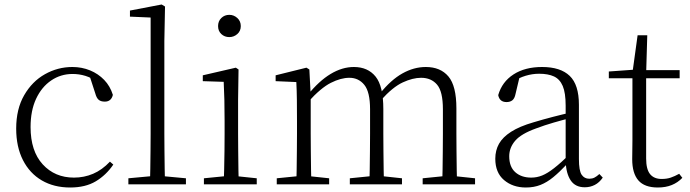

<svg xmlns="http://www.w3.org/2000/svg" viewBox="-20 -820 3071 854"><path d="M292 14Q220 14 166 -17.5Q112 -49 82 -108Q52 -167 52 -248Q52 -335 87.5 -396.5Q123 -458 180 -490Q237 -522 302 -522Q344 -522 380.5 -507Q417 -492 443.5 -464.5Q470 -437 482 -398Q475 -368 446 -368Q428 -368 418.5 -376.5Q409 -385 404 -404L376 -490L419 -452Q388 -474 360 -482.5Q332 -491 303 -491Q250 -491 207.5 -462Q165 -433 140.5 -380.5Q116 -328 116 -255Q116 -148 170 -89Q224 -30 309 -30Q354 -30 394 -47Q434 -64 469 -101L484 -88Q452 -41 406 -13.5Q360 14 292 14Z M551 0V-27L670 -38H689L807 -27V0ZM647 0Q648 -30 648.5 -69Q649 -108 649.5 -149.5Q650 -191 650 -226V-742L558 -746V-773L699 -800L714 -791L711 -637V-226Q711 -191 711.5 -149.5Q712 -108 712.5 -69Q713 -30 714 0Z M887 0V-27L998 -38H1017L1122 -27V0ZM975 0Q976 -24 977 -64.5Q978 -105 978.5 -149Q979 -193 979 -226V-281Q979 -332 978 -375Q977 -418 975 -456L882 -459V-485L1029 -519L1041 -511L1039 -377V-226Q1039 -193 1039.5 -149Q1040 -105 1040.5 -64.5Q1041 -24 1042 0ZM1000 -655Q979 -655 964.5 -668.5Q950 -682 950 -704Q950 -726 964.5 -740Q979 -754 1000 -754Q1020 -754 1035.5 -740Q1051 -726 1051 -704Q1051 -682 1035.5 -668.5Q1020 -655 1000 -655Z M1211 0V-27L1321 -38H1341L1444 -27V0ZM1298 0Q1299 -24 1299.5 -64.5Q1300 -105 1300.5 -149Q1301 -193 1301 -226V-282Q1301 -333 1300.5 -375.5Q1300 -418 1298 -455L1206 -459V-485L1343 -519L1356 -511L1362 -396V-393V-226Q1362 -193 1362.5 -149Q1363 -105 1363.5 -64.5Q1364 -24 1365 0ZM1536 0V-27L1645 -38H1666L1768 -27V0ZM1623 0Q1624 -24 1624.5 -64Q1625 -104 1625.5 -148Q1626 -192 1626 -226V-334Q1626 -411 1600.5 -442.5Q1575 -474 1534 -474Q1496 -474 1451.5 -451.5Q1407 -429 1351 -367L1340 -398H1349Q1399 -460 1450.5 -491Q1502 -522 1554 -522Q1616 -522 1650.5 -479.5Q1685 -437 1685 -335V-226Q1685 -192 1685.5 -148Q1686 -104 1686.5 -64Q1687 -24 1688 0ZM1860 0V-27L1969 -38H1989L2093 -27V0ZM1946 0Q1948 -24 1948.5 -64Q1949 -104 1949.5 -148Q1950 -192 1950 -226V-334Q1950 -413 1924 -443.5Q1898 -474 1853 -474Q1816 -474 1771.5 -453.5Q1727 -433 1674 -374L1662 -404H1670Q1719 -465 1770 -493.5Q1821 -522 1874 -522Q1939 -522 1974.5 -480Q2010 -438 2010 -338V-226Q2010 -192 2010.5 -148Q2011 -104 2011.5 -64Q2012 -24 2013 0Z M2319 14Q2261 14 2222 -19Q2183 -52 2183 -114Q2183 -151 2199.5 -180.5Q2216 -210 2253.5 -234Q2291 -258 2353 -276Q2396 -289 2440.5 -300.5Q2485 -312 2525 -321V-297Q2485 -287 2443.5 -275Q2402 -263 2365 -249Q2298 -225 2271.5 -194Q2245 -163 2245 -125Q2245 -78 2272 -54Q2299 -30 2343 -30Q2368 -30 2391.5 -39.5Q2415 -49 2444.5 -72Q2474 -95 2514 -134L2520 -89H2501Q2469 -55 2441 -32Q2413 -9 2384 2.5Q2355 14 2319 14ZM2581 13Q2539 13 2518.5 -17.5Q2498 -48 2496 -102V-106V-350Q2496 -407 2483 -437.5Q2470 -468 2444 -480Q2418 -492 2378 -492Q2348 -492 2318 -483Q2288 -474 2256 -454L2292 -482L2273 -402Q2269 -382 2259 -374Q2249 -366 2233 -366Q2202 -366 2196 -397Q2213 -456 2264 -489Q2315 -522 2391 -522Q2473 -522 2514 -482.5Q2555 -443 2555 -354V-113Q2555 -61 2567 -43Q2579 -25 2601 -25Q2614 -25 2624 -30Q2634 -35 2646 -46L2661 -30Q2646 -8 2625.5 2.5Q2605 13 2581 13Z M2823 -472V-508H3003V-472ZM2906 14Q2847 14 2819.5 -17.5Q2792 -49 2792 -112Q2792 -135 2792.5 -152.5Q2793 -170 2793 -196V-472H2688V-502L2813 -511L2793 -496L2816 -663H2859L2854 -493V-481V-115Q2854 -67 2871.5 -45.5Q2889 -24 2923 -24Q2946 -24 2963.5 -30Q2981 -36 3001 -47L3015 -29Q2995 -8 2968 3Q2941 14 2906 14Z"/></svg>

Font: Noto Serif KR
Style: Regular
Weight: 200
Designer: Ryoko NISHIZUKA 西塚涼子 (kana & ideographs); Frank Grießhammer (Latin, Greek & Cyrillic); Wenlong ZHANG 张文龙 (bopomofo); San
Foundry: Adobe
Version: Version 2.001;hotconv 1.1.0;makeotfexe 2.6.0